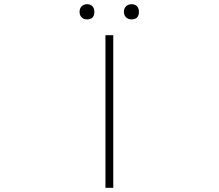

<svg xmlns="http://www.w3.org/2000/svg" viewBox="-20 -893 1040 913"><path d="M481.4 0V-725.6H518.6V0ZM393.6 -800.8Q377.9 -800.8 368.2 -810.5Q358.4 -820.3 358.4 -836.9Q358.4 -853.5 368.7 -863.3Q378.9 -873 393.6 -873Q410.2 -873 419.4 -863.3Q428.7 -853.5 428.7 -836.9Q428.7 -800.8 393.6 -800.8ZM605.5 -800.8Q589.8 -800.8 579.6 -810.5Q569.3 -820.3 569.3 -836.9Q569.3 -853.5 579.6 -863.3Q589.8 -873 605.5 -873Q622.1 -873 631.3 -863.3Q640.6 -853.5 640.6 -836.9Q640.6 -800.8 605.5 -800.8Z"/></svg>

Font: GenEi Gothic M ExtraLight
Style: Regular
Weight: 200
Designer: o_tamon (Modified); [Source Han Sans]
Ryoko NISHIZUKA  (kana & ideographs); Paul D. Hunt (Latin, Greek & Cyrillic); Wenl
Version: Version 1.1a;Original Version 1.004